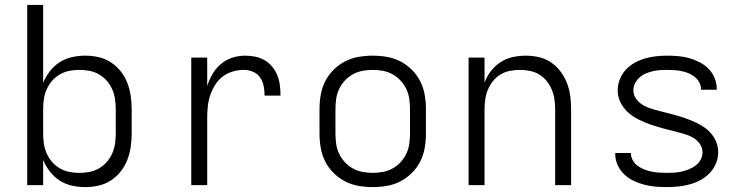

<svg xmlns="http://www.w3.org/2000/svg" viewBox="-20 -755 3040 783"><path d="M328 8Q300 8 273 2Q246 -4 223 -19Q200 -34 183 -56Q166 -78 156 -103V0H91V-735H156V-417Q166 -442 183 -464Q200 -486 223 -501Q246 -516 273 -522Q300 -528 328 -528Q355 -528 382 -522Q409 -516 432 -501Q455 -486 472 -464.5Q489 -443 499 -417.5Q509 -392 513 -364.5Q517 -337 517 -310V-210Q517 -183 513 -155.5Q509 -128 499 -102.5Q489 -77 472 -55.5Q455 -34 432 -19Q409 -4 382 2Q355 8 328 8ZM304 -50Q325 -50 345.5 -54Q366 -58 384 -68.5Q402 -79 415.5 -94.5Q429 -110 437.5 -129Q446 -148 449 -168.5Q452 -189 452 -210V-310Q452 -331 449 -351.5Q446 -372 437.5 -391Q429 -410 415.5 -425.5Q402 -441 384 -451.5Q366 -462 345.5 -466Q325 -470 304 -470Q283 -470 262.5 -466Q242 -462 224 -451.5Q206 -441 192.5 -425.5Q179 -410 170.5 -391Q162 -372 159 -351.5Q156 -331 156 -310V-210Q156 -189 159 -168.5Q162 -148 170.5 -129Q179 -110 192.5 -94.5Q206 -79 224 -68.5Q242 -58 262.5 -54Q283 -50 304 -50Z M760 0V-520H825V-404Q833 -430 846.5 -453Q860 -476 880.5 -493.5Q901 -511 926.5 -519.5Q952 -528 979 -528Q1000 -528 1020.5 -524Q1041 -520 1059 -509.5Q1077 -499 1090.5 -482.5Q1104 -466 1111.5 -446.5Q1119 -427 1121.5 -406Q1124 -385 1124 -365H1059Q1059 -384 1055.5 -403Q1052 -422 1041.5 -438Q1031 -454 1012.5 -462Q994 -470 975 -470Q952 -470 929.5 -463.5Q907 -457 888.5 -443Q870 -429 857.5 -409Q845 -389 837.5 -367Q830 -345 827.5 -322Q825 -299 825 -276V0Z M1500 8Q1471 8 1442 3Q1413 -2 1387 -15.5Q1361 -29 1340 -50Q1319 -71 1306 -97Q1293 -123 1288 -152Q1283 -181 1283 -210V-310Q1283 -339 1288 -368Q1293 -397 1306 -423Q1319 -449 1340 -470Q1361 -491 1387 -504.5Q1413 -518 1442 -523Q1471 -528 1500 -528Q1529 -528 1558 -523Q1587 -518 1613 -504.5Q1639 -491 1660 -470Q1681 -449 1694 -423Q1707 -397 1712 -368Q1717 -339 1717 -310V-210Q1717 -181 1712 -152Q1707 -123 1694 -97Q1681 -71 1660 -50Q1639 -29 1613 -15.5Q1587 -2 1558 3Q1529 8 1500 8ZM1500 -50Q1521 -50 1542 -54Q1563 -58 1581 -68Q1599 -78 1613.5 -93.5Q1628 -109 1637 -128Q1646 -147 1649 -168Q1652 -189 1652 -210V-310Q1652 -331 1649 -352Q1646 -373 1637 -392Q1628 -411 1613.5 -426.5Q1599 -442 1581 -452Q1563 -462 1542 -466Q1521 -470 1500 -470Q1479 -470 1458 -466Q1437 -462 1419 -452Q1401 -442 1386.5 -426.5Q1372 -411 1363 -392Q1354 -373 1351 -352Q1348 -331 1348 -310V-210Q1348 -189 1351 -168Q1354 -147 1363 -128Q1372 -109 1386.5 -93.5Q1401 -78 1419 -68Q1437 -58 1458 -54Q1479 -50 1500 -50Z M1891 0V-520H1956V-418Q1965 -443 1981.5 -464.5Q1998 -486 2020.5 -501Q2043 -516 2070 -522Q2097 -528 2124 -528Q2151 -528 2177.5 -522Q2204 -516 2226.5 -501Q2249 -486 2265.5 -464Q2282 -442 2292 -416.5Q2302 -391 2305.5 -364Q2309 -337 2309 -310V0H2244V-310Q2244 -330 2241 -350.5Q2238 -371 2230 -390Q2222 -409 2209 -425Q2196 -441 2178.5 -451.5Q2161 -462 2140.5 -466Q2120 -470 2100 -470Q2080 -470 2059.5 -466Q2039 -462 2021.5 -451.5Q2004 -441 1991 -425Q1978 -409 1970 -390Q1962 -371 1959 -350.5Q1956 -330 1956 -310V0Z M2699 8Q2676 8 2652.5 6Q2629 4 2606.5 -2Q2584 -8 2563 -18Q2542 -28 2525.5 -44Q2509 -60 2499 -81.5Q2489 -103 2489 -127V-131H2553V-129Q2553 -114 2561 -100.5Q2569 -87 2581.5 -78Q2594 -69 2608.5 -63.5Q2623 -58 2638 -55Q2653 -52 2668.5 -51Q2684 -50 2699 -50Q2715 -50 2730.5 -51Q2746 -52 2761 -55.5Q2776 -59 2790.5 -65Q2805 -71 2817.5 -80.5Q2830 -90 2837.5 -104Q2845 -118 2845 -134Q2845 -153 2833.5 -169Q2822 -185 2805 -194.5Q2788 -204 2769.5 -209Q2751 -214 2733 -219Q2707 -225 2682 -232Q2657 -239 2632.5 -247.5Q2608 -256 2584.5 -267.5Q2561 -279 2542 -296Q2523 -313 2511 -336.5Q2499 -360 2499 -386Q2499 -409 2507.5 -431Q2516 -453 2531.5 -470Q2547 -487 2567.5 -498.5Q2588 -510 2610 -516.5Q2632 -523 2655 -525.5Q2678 -528 2701 -528Q2724 -528 2746.5 -526Q2769 -524 2790.5 -518Q2812 -512 2832.5 -501.5Q2853 -491 2869 -475Q2885 -459 2894 -437.5Q2903 -416 2903 -393V-389H2839V-391Q2839 -406 2831.5 -419.5Q2824 -433 2812.5 -442Q2801 -451 2787.5 -456.5Q2774 -462 2759.5 -465Q2745 -468 2730.5 -469Q2716 -470 2701 -470Q2686 -470 2671 -469Q2656 -468 2641.5 -464.5Q2627 -461 2613 -455Q2599 -449 2588 -439Q2577 -429 2570 -415.5Q2563 -402 2563 -387Q2563 -367 2575 -351Q2587 -335 2604 -325.5Q2621 -316 2639.5 -310.5Q2658 -305 2676.5 -300.5Q2695 -296 2714 -291Q2733 -286 2751.5 -280.5Q2770 -275 2788 -268Q2806 -261 2823.5 -252.5Q2841 -244 2856.5 -232.5Q2872 -221 2884 -205.5Q2896 -190 2902.5 -171.5Q2909 -153 2909 -134Q2909 -110 2899.5 -88Q2890 -66 2874 -49Q2858 -32 2836.5 -20.5Q2815 -9 2792.5 -3Q2770 3 2746.5 5.5Q2723 8 2699 8Z"/></svg>

Font: Iosevka Light Extended
Style: Regular
Weight: 300
Width: 7
Monospace: yes
Designer: Belleve Invis
Foundry: Belleve Invis
Version: Version 32.5.0; ttfautohint (v1.8.4)